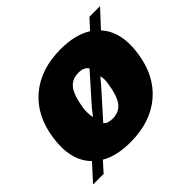

<svg xmlns="http://www.w3.org/2000/svg" viewBox="-134 -680 865 865"><g transform="rotate(-45 298.5 -248.0)"><path d="M335 -509.8Q426.3 -509.8 485.8 -473.1L529.8 -521H597.2L522.9 -440.9Q585 -372.6 566.9 -250Q549.8 -127 469.2 -58.6Q388.7 9.8 261.2 9.8Q172.4 9.8 117.2 -22.9L74.2 24.9H6.8L78.1 -53.2Q10.3 -121.1 28.8 -250Q45.9 -373 126.7 -441.4Q207.5 -509.8 335 -509.8ZM219.2 -250Q215.3 -217.8 221.2 -190.9H222.2L247.1 -223.1L365.2 -356Q352.1 -377.9 315.9 -377.9Q274.4 -377.9 252.2 -348.6Q230 -319.3 219.2 -250ZM234.9 -138.2Q247.6 -122.1 278.8 -122.1Q320.8 -122.1 343.5 -151.6Q366.2 -181.2 376 -250Q380.4 -274.4 375 -295.9H374L350.1 -267.1Z"/></g></svg>

Font: Human Sans Black
Style: Italic
Weight: 800
Italic angle: -8°
Designer: Tim Radville
Foundry: Continuum
Version: Version 1.000;FEAKit 1.0